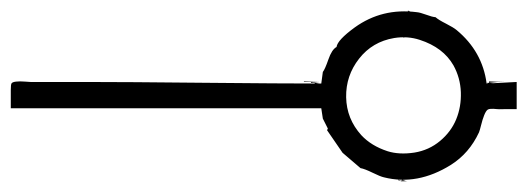

<svg xmlns="http://www.w3.org/2000/svg" viewBox="-20 -506 978 356"><path d="M740.7 -172.9 741.7 -171.4ZM723.1 -171.4V-169.9H735.4ZM739.3 -172.9 740.7 -171.4ZM737.3 -172.4 738.3 -171.9ZM735.4 -172.9 736.3 -171.4ZM733.9 -172.9 735.4 -171.4ZM732.4 -172.9 733.9 -171.4ZM725.6 -172.9 732.4 -171.4H725.6ZM724.1 -172.9 725.6 -171.4ZM723.1 -172.9 724.1 -171.4ZM718.8 -172.9 723.1 -171.4H718.8ZM717.8 -172.9 718.8 -171.4ZM716.3 -172.9 717.8 -171.4ZM751.5 -174.3 752.9 -172.9ZM750 -174.3 751.5 -172.9ZM748.5 -174.3 750 -172.9ZM747.1 -174.3 748.5 -172.9ZM746.1 -174.3 747.1 -172.9ZM744.6 -174.3 746.1 -172.9ZM743.2 -174.3 744.6 -172.9ZM741.7 -174.3 743.2 -172.9ZM740.7 -174.3 741.7 -172.9ZM739.3 -174.3 740.7 -172.9ZM737.3 -173.8 738.3 -173.3ZM735.4 -174.3 736.3 -172.9ZM733.9 -174.3 735.4 -172.9ZM732.4 -174.3 733.9 -172.9ZM725.6 -174.3 732.4 -172.9H725.6ZM724.1 -174.3 725.6 -172.9ZM723.1 -174.3 724.1 -172.9ZM718.8 -174.3 723.1 -172.9H718.8ZM717.8 -174.3 718.8 -172.9ZM716.3 -174.3 717.8 -172.9ZM714.8 -174.3 716.3 -172.9ZM713.4 -174.3 714.8 -172.9ZM712.4 -174.3 713.4 -172.9ZM710.9 -174.3 712.4 -172.9ZM709.5 -174.3 710.9 -172.9ZM708 -174.3 709.5 -172.9ZM706.5 -174.3 708 -172.9ZM705.6 -174.3 706.5 -172.9ZM704.1 -174.3 705.6 -172.9ZM759.3 -175.3 760.7 -174.3ZM758.3 -175.3 759.3 -174.3ZM756.8 -175.3 758.3 -174.3ZM755.4 -175.3 756.8 -174.3ZM753.9 -175.3 755.4 -174.3ZM752.9 -175.3 753.9 -174.3ZM751.5 -175.3 752.9 -174.3ZM750 -175.3 751.5 -174.3ZM748.5 -175.3 750 -174.3ZM747.1 -175.3 748.5 -174.3ZM709.5 -175.3 710.9 -174.3ZM708 -175.3 709.5 -174.3ZM706.5 -175.3 708 -174.3ZM705.6 -175.3 706.5 -174.3ZM704.1 -175.3 705.6 -174.3ZM702.6 -175.3 704.1 -174.3ZM701.2 -175.3 702.6 -174.3ZM700.2 -175.3 701.2 -174.3ZM698.7 -175.3 700.2 -174.3ZM697.3 -175.3 698.7 -174.3ZM695.8 -175.3 697.3 -174.3ZM766.1 -176.8 767.6 -175.3ZM764.6 -176.8 766.1 -175.3ZM763.7 -176.8 764.6 -175.3ZM762.2 -176.8 763.7 -175.3ZM760.7 -176.8 762.2 -175.3ZM759.3 -176.8 760.7 -175.3ZM758.3 -176.8 759.3 -175.3ZM697.3 -176.8 698.7 -175.3ZM695.8 -176.8 697.3 -175.3ZM694.8 -176.8 695.8 -175.3ZM693.4 -176.8 694.8 -175.3ZM691.9 -176.8 693.4 -175.3ZM690.4 -176.8 691.9 -175.3ZM689 -176.8 690.4 -175.3ZM772.9 -178.2 774.4 -176.8ZM771.5 -178.2 772.9 -176.8ZM770.5 -178.2 771.5 -176.8ZM769 -178.2 770.5 -176.8ZM767.6 -178.2 769 -176.8ZM766.1 -178.2 767.6 -176.8ZM690.4 -178.2 691.9 -176.8ZM689 -178.2 690.4 -176.8ZM688 -178.2 689 -176.8ZM686.5 -178.2 688 -176.8ZM685.1 -178.2 686.5 -176.8ZM776.4 -179.2 777.3 -178.7ZM774.4 -179.7 775.9 -178.2ZM772.9 -179.7 774.4 -178.2ZM771.5 -179.7 772.9 -178.2ZM685.1 -179.7 686.5 -178.2ZM683.6 -179.7 685.1 -178.2ZM682.6 -179.7 685.1 -176.8ZM681.2 -179.7 682.6 -178.2ZM679.7 -179.7 681.2 -178.2ZM678.2 -179.7 679.7 -178.2ZM778.3 -180.7 779.8 -179.7ZM776.9 -180.7 778.3 -179.7ZM775.9 -180.7 776.9 -179.7ZM774.4 -180.7 775.9 -179.7ZM772.9 -180.7 774.4 -179.7ZM771.5 -180.7 772.9 -179.7ZM683.6 -180.7 685.1 -179.7ZM682.6 -180.7 683.6 -179.7ZM681.2 -180.7 682.6 -179.7ZM679.7 -180.7 681.2 -179.7ZM678.2 -180.7 679.7 -179.7ZM782.2 -182.1 783.7 -180.7ZM781.2 -182.1 782.2 -180.7ZM779.8 -182.1 781.2 -180.7ZM778.3 -182.1 779.8 -180.7ZM776.9 -182.1 778.3 -180.7ZM679.7 -182.1 681.2 -180.7ZM678.2 -182.1 679.7 -180.7ZM677.2 -182.1 678.2 -180.7ZM675.8 -182.1 677.2 -180.7ZM674.3 -182.1 675.8 -180.7ZM786.6 -183.6 787.6 -182.1ZM785.2 -183.6 786.6 -182.1ZM783.7 -183.6 785.2 -182.1ZM782.2 -183.6 783.7 -182.1ZM781.2 -183.6 782.2 -182.1ZM674.3 -183.6 675.8 -182.1ZM672.9 -183.6 674.3 -182.1ZM671.4 -183.6 672.9 -182.1ZM670.4 -183.6 671.4 -182.1ZM789.1 -185.1 790.5 -183.6ZM787.6 -185.1 789.1 -183.6ZM786.6 -185.1 787.6 -183.6ZM785.2 -185.1 786.6 -183.6ZM779.8 -185.1 781.2 -183.6ZM670.4 -185.1 671.4 -183.6ZM668.9 -185.1 670.4 -183.6ZM667.5 -185.1 668.9 -183.6ZM666 -185.1 667.5 -183.6ZM794.4 -186.5 795.9 -185.1ZM793.5 -186.5 794.4 -185.1ZM792 -186.5 793.5 -185.1ZM790.5 -186.5 792 -185.1ZM789.1 -186.5 790.5 -185.1ZM667.5 -186.5 668.9 -185.1ZM666 -186.5 667.5 -185.1ZM665 -186.5 666 -185.1ZM663.6 -186.5 665 -185.1ZM662.1 -186.5 663.6 -185.1ZM794.4 -187.5 795.9 -186.5ZM793.5 -187.5 794.4 -186.5ZM792 -187.5 793.5 -186.5ZM663.6 -187.5 665 -186.5ZM662.1 -187.5 663.6 -186.5ZM797.4 -189 798.8 -187.5ZM795.9 -189 797.4 -187.5ZM794.4 -189 795.9 -187.5ZM793.5 -189 794.4 -187.5ZM663.6 -189 665 -187.5ZM662.1 -189 663.6 -187.5ZM660.6 -189 662.1 -187.5ZM659.7 -189 660.6 -187.5ZM799.8 -190.4 801.3 -189ZM798.8 -190.4 799.8 -189ZM797.4 -190.4 798.8 -189ZM795.9 -190.4 797.4 -189ZM659.7 -190.4 660.6 -189ZM658.2 -190.4 659.7 -189ZM656.7 -190.4 658.2 -189ZM655.3 -190.4 656.7 -189ZM802.7 -191.9 804.2 -190.4ZM801.3 -191.9 802.7 -190.4ZM799.8 -191.9 801.3 -190.4ZM798.8 -191.9 799.8 -190.4ZM656.7 -191.9 658.2 -190.4ZM655.3 -191.9 656.7 -190.4ZM654.3 -191.9 655.3 -190.4ZM652.8 -191.9 654.3 -190.4ZM805.2 -192.9 806.6 -191.9ZM804.2 -192.9 805.2 -191.9ZM802.7 -192.9 804.2 -191.9ZM797.4 -192.9 798.8 -191.9ZM654.3 -192.9 655.3 -191.9ZM652.8 -192.9 654.3 -191.9ZM651.4 -192.9 652.8 -191.9ZM649.9 -192.9 651.4 -191.9ZM808.1 -194.3 809.6 -192.9ZM806.6 -194.3 808.1 -192.9ZM805.2 -194.3 806.6 -192.9ZM651.4 -194.3 652.8 -192.9ZM649.9 -194.3 651.4 -192.9ZM648.4 -194.3 649.9 -192.9ZM647.5 -194.3 648.4 -192.9ZM809.6 -195.8 811 -194.3ZM808.1 -195.8 809.6 -194.3ZM806.6 -195.8 808.1 -194.3ZM649.9 -195.8 651.4 -194.3ZM647.5 -195.8 648.4 -194.3ZM812 -197.3 813.5 -195.8ZM811 -197.3 812 -195.8ZM809.6 -197.3 811 -195.8ZM808.1 -197.3 809.6 -195.8ZM647.5 -197.3 648.4 -195.8ZM646 -197.3 647.5 -195.8ZM644.5 -197.3 646 -195.8ZM813.5 -198.2 814.9 -197.3ZM812 -198.2 813.5 -197.3ZM811 -198.2 812 -197.3ZM648.4 -198.2 649.9 -197.3ZM644.5 -198.2 646 -197.3ZM643.1 -198.2 644.5 -197.3ZM642.1 -198.2 643.1 -197.3ZM820.3 -199.7 821.8 -198.2ZM816.4 -199.7 817.4 -198.2ZM814.9 -199.7 816.4 -198.2ZM813.5 -199.7 814.9 -198.2ZM642.1 -199.7 643.1 -198.2ZM640.6 -199.7 642.1 -198.2ZM639.2 -199.7 640.6 -198.2ZM636.7 -199.7 639.2 -197.3ZM818.8 -201.2 820.3 -199.7ZM817.4 -201.2 818.8 -199.7ZM816.4 -201.2 817.4 -199.7ZM644.5 -201.2 646 -199.7ZM812 -201.2 813.5 -199.7ZM640.6 -201.2 642.1 -199.7ZM639.2 -201.2 640.6 -199.7ZM637.7 -201.2 639.2 -199.7ZM821.8 -202.6 822.8 -201.2ZM820.3 -202.6 821.8 -201.2ZM818.8 -202.6 820.3 -201.2ZM637.7 -202.6 639.2 -201.2ZM636.7 -202.6 637.7 -201.2ZM635.3 -202.6 636.7 -201.2ZM821.8 -204.1 822.8 -202.6ZM820.3 -204.1 821.8 -202.6ZM636.7 -204.1 637.7 -202.6ZM635.3 -204.1 636.7 -202.6ZM822.8 -205.1 824.2 -204.1ZM821.8 -205.1 822.8 -204.1ZM820.3 -205.1 821.8 -204.1ZM635.3 -205.1 636.7 -204.1ZM633.8 -205.1 635.3 -204.1ZM632.3 -205.1 633.8 -204.1ZM629.9 -205.1 630.9 -204.1ZM824.2 -206.5 825.7 -205.1ZM822.8 -206.5 824.2 -205.1ZM633.8 -206.5 635.3 -205.1ZM632.3 -206.5 633.8 -205.1ZM630.9 -206.5 632.3 -205.1ZM827.1 -208 828.6 -206.5ZM825.7 -208 827.1 -206.5ZM630.9 -208 632.3 -206.5ZM629.9 -208 630.9 -206.5ZM628.4 -208 629.9 -206.5ZM829.6 -209.5 831.1 -208ZM828.6 -209.5 829.6 -208ZM827.1 -209.5 828.6 -208ZM629.9 -209.5 630.9 -208ZM628.4 -209.5 629.9 -208ZM627 -209.5 628.4 -208ZM831.1 -210.4 832.5 -209.5ZM829.6 -210.4 831.1 -209.5ZM828.6 -210.4 829.6 -209.5ZM630.9 -210.4 633.8 -208ZM628.4 -210.4 629.9 -209.5ZM627 -210.4 628.4 -209.5ZM625.5 -210.4 627 -209.5ZM831.1 -211.9 832.5 -210.4ZM829.6 -211.9 831.1 -210.4ZM627 -211.9 628.4 -210.4ZM625.5 -211.9 627 -210.4ZM624.5 -211.9 625.5 -210.4ZM832.5 -213.4 834 -211.9ZM831.1 -213.4 832.5 -211.9ZM625.5 -213.4 627 -211.9ZM624.5 -213.4 625.5 -211.9ZM623 -213.4 624.5 -211.9ZM835 -214.8 836.4 -213.4ZM834 -214.8 835 -213.4ZM832.5 -214.8 834 -213.4ZM624.5 -214.8 625.5 -213.4ZM623 -214.8 624.5 -213.4ZM839.4 -215.8 836.4 -211.9ZM619.1 -214.8 621.6 -211.9ZM836.4 -215.8 837.9 -214.8ZM835 -215.8 836.4 -214.8ZM834 -215.8 835 -214.8ZM621.6 -215.8 623 -214.8ZM620.1 -215.8 623 -213.4ZM837.9 -217.3 839.4 -215.8ZM836.4 -217.3 837.9 -215.8ZM835 -217.3 836.4 -215.8ZM620.1 -217.3 621.6 -215.8ZM619.1 -217.3 620.1 -215.8ZM837.9 -218.8 839.4 -217.3ZM836.4 -218.8 837.9 -217.3ZM621.6 -218.8 623 -217.3ZM619.1 -218.8 620.1 -217.3ZM617.7 -218.8 619.1 -217.3ZM839.4 -220.2 840.3 -218.8ZM837.9 -220.2 839.4 -218.8ZM617.7 -220.2 619.1 -218.8ZM616.2 -220.2 617.7 -218.8ZM841.8 -221.2 843.3 -220.2ZM840.3 -221.2 841.8 -220.2ZM739.3 -221.2 740.7 -220.2ZM839.4 -221.2 840.3 -220.2ZM737.8 -221.2 739.3 -220.2ZM736.3 -221.2 737.8 -220.2ZM735.4 -221.2 736.3 -220.2ZM733.9 -221.2 735.4 -220.2ZM732.4 -221.2 733.9 -220.2ZM731 -221.2 732.4 -220.2ZM727.1 -221.2 731 -220.2H727.1ZM725.6 -221.2 727.1 -220.2ZM724.1 -221.2 725.6 -220.2ZM723.1 -221.2 724.1 -220.2ZM721.7 -221.2 723.1 -220.2ZM720.2 -221.2 721.7 -220.2ZM718.8 -221.2 720.2 -220.2ZM717.8 -221.2 718.8 -220.2ZM716.3 -221.2 717.8 -220.2ZM616.2 -221.2 617.7 -220.2ZM614.7 -221.2 616.2 -220.2ZM843.3 -222.7 844.7 -221.2ZM841.8 -222.7 843.3 -221.2ZM840.3 -222.7 841.8 -221.2ZM750 -222.7 751.5 -221.2ZM748.5 -222.7 750 -221.2ZM747.1 -222.7 748.5 -221.2ZM746.1 -222.7 747.1 -221.2ZM744.6 -222.7 746.1 -221.2ZM743.2 -222.7 744.6 -221.2ZM741.7 -222.7 743.2 -221.2ZM740.7 -222.7 741.7 -221.2ZM739.3 -222.7 740.7 -221.2ZM737.8 -222.7 739.3 -221.2ZM736.3 -222.7 737.8 -221.2ZM735.4 -222.7 736.3 -221.2ZM733.9 -222.7 735.4 -221.2ZM721.7 -222.7 723.1 -221.2ZM720.2 -222.7 721.7 -221.2ZM718.8 -222.7 720.2 -221.2ZM717.8 -222.7 718.8 -221.2ZM716.3 -222.7 717.8 -221.2ZM714.4 -222.2 715.3 -221.7ZM712.4 -222.7 713.4 -221.2ZM710.9 -222.7 712.4 -221.2ZM709.5 -222.7 710.9 -221.2ZM708 -222.7 709.5 -221.2ZM706.5 -222.7 708 -221.2ZM614.7 -222.7 616.2 -221.2ZM613.3 -222.7 614.7 -221.2ZM847.2 -224.1 844.7 -220.2ZM610.8 -222.7 614.7 -218.8ZM844.7 -224.1 845.7 -222.7ZM841.8 -224.1 843.3 -222.7ZM756.8 -224.1 758.3 -222.7ZM755.4 -224.1 756.8 -222.7ZM753.9 -224.1 755.4 -222.7ZM752.9 -224.1 753.9 -222.7ZM751.5 -224.1 752.9 -222.7ZM750 -224.1 751.5 -222.7ZM748.5 -224.1 750 -222.7ZM708 -224.1 709.5 -222.7ZM706.5 -224.1 708 -222.7ZM705.6 -224.1 706.5 -222.7ZM704.1 -224.1 705.6 -222.7ZM702.6 -224.1 704.1 -222.7ZM701.2 -224.1 702.6 -222.7ZM700.2 -224.1 701.2 -222.7ZM612.3 -224.1 613.3 -222.7ZM845.7 -225.6 847.2 -224.1ZM844.7 -225.6 843.3 -222.7ZM760.7 -225.6 762.2 -224.1ZM759.3 -225.6 760.7 -224.1ZM758.3 -225.6 759.3 -224.1ZM756.8 -225.6 758.3 -224.1ZM755.4 -225.6 756.8 -224.1ZM709.5 -225.6 710.9 -224.1ZM700.2 -225.6 701.2 -224.1ZM698.7 -225.6 700.2 -224.1ZM697.3 -225.6 698.7 -224.1ZM695.8 -225.6 697.3 -224.1ZM694.8 -225.6 695.8 -224.1ZM612.3 -225.6 614.7 -222.7ZM610.8 -225.6 612.3 -224.1ZM845.7 -227.1 847.2 -225.6ZM844.7 -227.1 843.3 -224.1ZM766.1 -227.1 767.6 -225.6ZM764.6 -227.1 766.1 -225.6ZM763.7 -227.1 764.6 -225.6ZM762.2 -227.1 763.7 -225.6ZM760.7 -227.1 762.2 -225.6ZM694.8 -227.1 695.8 -225.6ZM693.4 -227.1 694.8 -225.6ZM691.9 -227.1 693.4 -225.6ZM690.4 -227.1 691.9 -225.6ZM612.3 -227.1 613.3 -225.6ZM610.8 -227.1 612.3 -225.6ZM609.4 -227.1 610.8 -225.6ZM847.2 -228 848.6 -227.1ZM845.7 -228 847.2 -227.1ZM766.1 -228 767.6 -227.1ZM764.6 -228 766.1 -227.1ZM763.2 -227.5 764.2 -227.1ZM760.7 -228 762.2 -227.1ZM694.8 -228 695.8 -227.1ZM693.4 -228 694.8 -227.1ZM691.9 -228 693.4 -227.1ZM690.4 -228 691.9 -227.1ZM689 -228 690.4 -227.1ZM610.8 -228 612.3 -227.1ZM609.4 -228 610.8 -227.1ZM607.9 -228 609.4 -227.1ZM850.1 -229.5 851.6 -228ZM848.6 -229.5 850.1 -228ZM847.2 -229.5 848.6 -228ZM771.5 -229.5 772.9 -228ZM775.9 -229.5 776.9 -228ZM770.5 -229.5 771.5 -228ZM769 -229.5 770.5 -228ZM767.6 -229.5 769 -228ZM766.1 -229.5 767.6 -228ZM690.4 -229.5 691.9 -228ZM689 -229.5 690.4 -228ZM688 -229.5 689 -228ZM686.5 -229.5 688 -228ZM685.1 -229.5 686.5 -228ZM609.4 -229.5 610.8 -228ZM607.9 -229.5 609.4 -228ZM606.9 -229.5 607.9 -228ZM850.1 -231 851.6 -229.5ZM848.6 -231 850.1 -229.5ZM847.2 -231 848.6 -229.5ZM779.8 -231 781.2 -229.5ZM774.4 -231 775.9 -229.5ZM772.9 -231 774.4 -229.5ZM771.5 -231 772.9 -229.5ZM770.5 -231 771.5 -229.5ZM686.5 -231 688 -229.5ZM685.1 -231 686.5 -229.5ZM683.6 -231 685.1 -229.5ZM682.6 -231 683.6 -229.5ZM677.2 -231 678.2 -229.5ZM607.9 -231 609.4 -229.5ZM606.9 -231 607.9 -229.5ZM854 -232.4 852.5 -229.5ZM851.6 -232.4 852.5 -231ZM850.1 -232.4 851.6 -231ZM782.2 -232.4 783.7 -231ZM845.7 -232.4 847.2 -231ZM776.9 -232.4 778.3 -231ZM775.9 -232.4 776.9 -231ZM774.4 -232.4 775.9 -231ZM688 -232.4 689 -231ZM681.2 -232.4 682.6 -231ZM679.7 -232.4 681.2 -231ZM678.2 -232.4 679.7 -231ZM606.9 -232.4 607.9 -231ZM605.5 -232.4 606.9 -231ZM851.6 -233.4 852.5 -232.4ZM781.2 -233.4 782.2 -232.4ZM779.8 -233.4 781.2 -232.4ZM778.3 -233.4 779.8 -232.4ZM776.9 -233.4 778.3 -232.4ZM678.2 -233.4 679.7 -232.4ZM677.2 -233.4 678.2 -232.4ZM675.8 -233.4 677.2 -232.4ZM607.9 -233.4 609.4 -232.4ZM605.5 -233.4 606.9 -232.4ZM604 -233.4 605.5 -232.4ZM852.5 -234.9 854 -233.4ZM851.6 -234.9 852.5 -233.4ZM783.7 -234.9 785.2 -233.4ZM781.2 -234.9 782.2 -233.4ZM779.8 -234.9 781.2 -233.4ZM677.2 -234.9 678.2 -233.4ZM675.8 -234.9 677.2 -233.4ZM674.3 -234.9 675.8 -233.4ZM672.9 -234.9 674.3 -233.4ZM671.4 -234.9 672.9 -233.4ZM605.5 -234.9 606.9 -233.4ZM604 -234.9 605.5 -233.4ZM854 -236.3 855.5 -234.9ZM852.5 -236.3 854 -234.9ZM783.7 -236.3 785.2 -234.9ZM782.2 -236.3 783.7 -234.9ZM781.2 -236.3 782.2 -234.9ZM779.8 -236.3 781.2 -234.9ZM675.8 -236.3 677.2 -234.9ZM674.3 -236.3 675.8 -234.9ZM672.9 -236.3 674.3 -234.9ZM671.4 -236.3 672.9 -234.9ZM604 -236.3 605.5 -234.9ZM602.5 -236.3 604 -234.9ZM601.6 -236.3 602.5 -234.9ZM854 -237.8 855.5 -236.3ZM790.5 -237.8 792 -236.3ZM786.6 -237.8 787.6 -236.3ZM785.2 -237.8 786.6 -236.3ZM783.7 -237.8 785.2 -236.3ZM672.9 -237.8 674.3 -236.3ZM671.4 -237.8 672.9 -236.3ZM670.4 -237.8 671.4 -236.3ZM602.5 -237.8 604 -236.3ZM601.6 -237.8 602.5 -236.3ZM600.1 -237.8 601.6 -236.3ZM855.5 -238.8 856.9 -237.8ZM854 -238.8 855.5 -237.8ZM792 -238.8 793.5 -237.8ZM851.6 -238.8 852.5 -237.8ZM790.5 -238.8 792 -237.8ZM789.1 -238.8 790.5 -237.8ZM787.6 -238.8 789.1 -237.8ZM786.6 -238.8 787.6 -237.8ZM670.4 -238.8 671.4 -237.8ZM668.9 -238.8 670.4 -237.8ZM667.5 -238.8 668.9 -237.8ZM601.6 -238.8 602.5 -237.8ZM600.1 -238.8 601.6 -237.8ZM857.9 -240.2 859.4 -238.8ZM597.2 -238.8 598.6 -237.8ZM856.9 -240.2 857.9 -238.8ZM855.5 -240.2 856.9 -238.8ZM790.5 -240.2 792 -238.8ZM789.1 -240.2 790.5 -238.8ZM787.6 -240.2 789.1 -238.8ZM668.9 -240.2 670.4 -238.8ZM671.4 -240.2 672.9 -238.8ZM667.5 -240.2 668.9 -238.8ZM666 -240.2 667.5 -238.8ZM600.1 -240.2 601.6 -238.8ZM598.6 -240.2 600.1 -238.8ZM857.9 -241.7 859.4 -240.2ZM856.9 -241.7 857.9 -240.2ZM855.5 -241.7 856.9 -240.2ZM793.5 -241.7 794.4 -240.2ZM792 -241.7 793.5 -240.2ZM790.5 -241.7 792 -240.2ZM665 -241.7 666 -240.2ZM663.6 -241.7 665 -240.2ZM662.1 -241.7 663.6 -240.2ZM600.1 -241.7 601.6 -240.2ZM598.6 -241.7 600.1 -240.2ZM859.4 -243.2 860.8 -241.7ZM857.9 -243.2 859.4 -241.7ZM794.4 -243.2 795.9 -241.7ZM793.5 -243.2 794.4 -241.7ZM663.6 -243.2 665 -241.7ZM662.1 -243.2 663.6 -241.7ZM598.6 -243.2 600.1 -241.7ZM597.2 -243.2 598.6 -241.7ZM862.3 -244.6 863.3 -243.2ZM859.4 -244.6 860.8 -243.2ZM798.8 -244.6 799.8 -243.2ZM857.9 -244.6 859.4 -243.2ZM795.9 -244.6 797.4 -243.2ZM794.4 -244.6 795.9 -243.2ZM793.5 -244.6 792 -241.7ZM663.6 -244.6 665 -243.2ZM662.1 -244.6 663.6 -243.2ZM660.6 -244.6 662.1 -243.2ZM597.2 -244.6 598.6 -243.2ZM860.8 -245.6 862.3 -244.6ZM859.4 -245.6 860.8 -244.6ZM799.8 -245.6 801.3 -244.6ZM798.8 -245.6 799.8 -244.6ZM797.4 -245.6 798.8 -244.6ZM795.9 -245.6 797.4 -244.6ZM794.4 -245.6 795.9 -244.6ZM660.6 -245.6 662.1 -244.6ZM659.7 -245.6 660.6 -244.6ZM597.2 -245.6 598.6 -244.6ZM595.7 -245.6 597.2 -244.6ZM860.8 -247.1 862.3 -245.6ZM859.4 -247.1 860.8 -245.6ZM798.8 -247.1 799.8 -245.6ZM797.4 -247.1 798.8 -245.6ZM659.7 -247.1 660.6 -245.6ZM658.2 -247.1 659.7 -245.6ZM656.7 -247.1 658.2 -245.6ZM595.7 -247.1 597.2 -245.6ZM594.7 -247.1 595.7 -245.6ZM862.3 -248.5 863.3 -247.1ZM860.8 -248.5 862.3 -247.1ZM799.8 -248.5 801.3 -247.1ZM798.8 -248.5 799.8 -247.1ZM660.6 -248.5 662.1 -247.1ZM656.7 -248.5 658.2 -247.1ZM655.3 -248.5 656.7 -247.1ZM595.7 -248.5 597.2 -247.1ZM594.7 -248.5 595.7 -247.1ZM593.3 -248.5 594.7 -247.1ZM862.3 -250 863.3 -248.5ZM860.8 -250 862.3 -248.5ZM802.7 -250 804.2 -248.5ZM801.3 -250 802.7 -248.5ZM799.8 -250 801.3 -248.5ZM797.4 -250 798.8 -248.5ZM655.3 -250 656.7 -248.5ZM594.7 -250 595.7 -248.5ZM593.3 -250 594.7 -248.5ZM863.3 -251 864.7 -250ZM862.3 -251 863.3 -250ZM804.2 -251 805.2 -250ZM802.7 -251 804.2 -250ZM654.3 -251 655.3 -250ZM652.8 -251 655.3 -248.5ZM594.7 -251 595.7 -250ZM593.3 -251 594.7 -250ZM591.8 -251 593.3 -250ZM863.3 -252.4 864.7 -251ZM805.2 -252.4 806.6 -251ZM804.2 -252.4 805.2 -251ZM802.7 -252.4 804.2 -251ZM652.8 -252.4 654.3 -251ZM651.4 -252.4 652.8 -251ZM591.8 -252.4 593.3 -251ZM589.4 -252.4 590.3 -251ZM866.2 -253.9 867.7 -252.4ZM864.7 -253.9 866.2 -252.4ZM863.3 -253.9 864.7 -252.4ZM806.6 -253.9 808.1 -252.4ZM805.2 -253.9 806.6 -252.4ZM804.2 -253.9 805.2 -252.4ZM651.4 -253.9 652.8 -252.4ZM649.9 -253.9 651.4 -252.4ZM648.4 -253.9 649.9 -252.4ZM591.8 -253.9 593.3 -252.4ZM590.3 -253.9 591.8 -252.4ZM869.1 -255.4 870.1 -253.9ZM866.2 -255.4 867.7 -253.9ZM864.7 -255.4 866.2 -253.9ZM863.3 -255.4 864.7 -253.9ZM806.6 -255.4 808.1 -253.9ZM805.2 -255.4 806.6 -253.9ZM654.3 -255.4 655.3 -253.9ZM649.9 -255.4 651.4 -253.9ZM648.4 -255.4 649.9 -253.9ZM591.8 -255.4 593.3 -253.9ZM590.3 -255.4 591.8 -253.9ZM867.7 -256.3 869.1 -255.4ZM866.2 -256.3 867.7 -255.4ZM808.1 -256.3 809.6 -255.4ZM806.6 -256.3 808.1 -255.4ZM648.4 -256.3 649.9 -255.4ZM647.5 -256.3 648.4 -255.4ZM590.3 -256.3 591.8 -255.4ZM589.4 -256.3 590.3 -255.4ZM867.7 -257.8 869.1 -256.3ZM866.2 -257.8 867.7 -256.3ZM809.6 -257.8 811 -256.3ZM808.1 -257.8 809.6 -256.3ZM805.2 -257.8 802.7 -253.9ZM647.5 -257.8 648.4 -256.3ZM646 -257.8 647.5 -256.3ZM590.3 -257.8 591.8 -256.3ZM589.4 -257.8 590.3 -256.3ZM867.7 -259.3 869.1 -257.8ZM811 -259.3 812 -257.8ZM646 -259.3 647.5 -257.8ZM589.4 -259.3 590.3 -257.8ZM587.9 -259.3 589.4 -257.8ZM869.1 -260.7 870.1 -259.3ZM867.7 -260.7 869.1 -259.3ZM814.9 -260.7 816.4 -259.3ZM812 -260.7 813.5 -259.3ZM811 -260.7 812 -259.3ZM644.5 -260.7 646 -259.3ZM589.4 -260.7 590.3 -259.3ZM587.9 -260.7 589.4 -259.3ZM871.6 -262.2 873 -260.7ZM869.1 -262.2 870.1 -260.7ZM813.5 -262.2 814.9 -260.7ZM812 -262.2 813.5 -260.7ZM647.5 -262.2 648.4 -260.7ZM644.5 -262.2 646 -260.7ZM643.1 -262.2 644.5 -260.7ZM587.9 -262.2 589.4 -260.7ZM586.4 -262.2 587.9 -260.7ZM870.1 -263.2 871.6 -262.2ZM869.1 -263.2 870.1 -262.2ZM814.9 -263.2 816.4 -262.2ZM813.5 -263.2 814.9 -262.2ZM812 -263.2 813.5 -262.2ZM643.1 -263.2 644.5 -262.2ZM642.1 -263.2 643.1 -262.2ZM640.6 -263.2 642.1 -262.2ZM587.9 -263.2 589.4 -262.2ZM586.4 -263.2 587.9 -262.2ZM585 -263.2 586.4 -262.2ZM870.1 -264.6 871.6 -263.2ZM869.1 -264.6 870.1 -263.2ZM814.9 -264.6 816.4 -263.2ZM813.5 -264.6 814.9 -263.2ZM643.1 -264.6 646 -262.2ZM642.1 -264.6 643.1 -263.2ZM640.6 -264.6 642.1 -263.2ZM587.9 -264.6 589.4 -263.2ZM586.4 -264.6 587.9 -263.2ZM585 -264.6 586.4 -263.2ZM870.1 -266.1 871.6 -264.6ZM816.4 -266.1 817.4 -264.6ZM814.9 -266.1 816.4 -264.6ZM812 -266.1 811 -263.2ZM640.6 -266.1 642.1 -264.6ZM639.2 -266.1 640.6 -264.6ZM585 -266.1 586.4 -264.6ZM873 -267.6 874.5 -266.1ZM871.6 -267.6 873 -266.1ZM870.1 -267.6 871.6 -266.1ZM817.4 -267.6 818.8 -266.1ZM816.4 -267.6 817.4 -266.1ZM639.2 -267.6 640.6 -266.1ZM586.4 -267.6 587.9 -266.1ZM585 -267.6 586.4 -266.1ZM584 -267.6 585 -266.1ZM873 -268.6 874.5 -267.6ZM871.6 -268.6 873 -267.6ZM818.8 -268.6 820.3 -267.6ZM817.4 -268.6 818.8 -267.6ZM816.4 -268.6 817.4 -267.6ZM639.2 -268.6 640.6 -267.6ZM637.7 -268.6 639.2 -267.6ZM584 -268.6 585 -267.6ZM581.1 -268.6 582.5 -267.6ZM873 -270 874.5 -268.6ZM871.6 -270 873 -268.6ZM820.3 -270 821.8 -268.6ZM818.8 -270 820.3 -268.6ZM817.4 -270 818.8 -268.6ZM816.4 -270 817.4 -268.6ZM639.2 -270 640.6 -268.6ZM637.7 -270 639.2 -268.6ZM636.7 -270 637.7 -268.6ZM584 -270 585 -268.6ZM582.5 -270 584 -268.6ZM874.5 -271.5 875.5 -270ZM873 -271.5 874.5 -270ZM871.6 -271.5 873 -270ZM822.8 -271.5 824.2 -270ZM820.3 -271.5 821.8 -270ZM818.8 -271.5 820.3 -270ZM637.7 -271.5 639.2 -270ZM636.7 -271.5 637.7 -270ZM584 -271.5 585 -270ZM582.5 -271.5 584 -270ZM874.5 -272.9 875.5 -271.5ZM873 -272.9 874.5 -271.5ZM871.6 -272.9 873 -271.5ZM821.8 -272.9 822.8 -271.5ZM820.3 -272.9 821.8 -271.5ZM639.2 -272.9 640.6 -271.5ZM636.7 -272.9 637.7 -271.5ZM635.3 -272.9 636.7 -271.5ZM582.5 -272.9 584 -271.5ZM874.5 -273.9 875.5 -272.9ZM821.8 -273.9 822.8 -272.9ZM820.3 -273.9 821.8 -272.9ZM636.7 -273.9 637.7 -272.9ZM635.3 -273.9 636.7 -272.9ZM633.8 -273.9 635.3 -272.9ZM582.5 -273.9 584 -272.9ZM581.1 -273.9 582.5 -272.9ZM875.5 -275.4 877 -273.9ZM874.5 -275.4 875.5 -273.9ZM822.8 -275.4 824.2 -273.9ZM821.8 -275.4 822.8 -273.9ZM635.3 -275.4 636.7 -273.9ZM633.8 -275.4 635.3 -273.9ZM632.3 -275.4 633.8 -273.9ZM582.5 -275.4 584 -273.9ZM581.1 -275.4 582.5 -273.9ZM875.5 -276.9 877 -275.4ZM874.5 -276.9 875.5 -275.4ZM822.8 -276.9 824.2 -275.4ZM821.8 -276.9 822.8 -275.4ZM635.3 -276.9 636.7 -275.4ZM633.8 -276.9 635.3 -275.4ZM632.3 -276.9 633.8 -275.4ZM581.1 -276.9 582.5 -275.4ZM875.5 -278.3 877 -276.9ZM825.7 -278.3 827.1 -276.9ZM824.2 -278.3 825.7 -276.9ZM822.8 -278.3 824.2 -276.9ZM633.8 -278.3 635.3 -276.9ZM632.3 -278.3 633.8 -276.9ZM581.1 -278.3 582.5 -276.9ZM579.6 -278.3 581.1 -276.9ZM877 -279.3 878.4 -278.3ZM875.5 -279.3 877 -278.3ZM825.7 -279.3 827.1 -278.3ZM824.2 -279.3 825.7 -278.3ZM822.8 -279.3 824.2 -278.3ZM632.3 -279.3 633.8 -278.3ZM630.9 -279.3 632.3 -278.3ZM581.1 -279.3 582.5 -278.3ZM579.6 -279.3 581.1 -278.3ZM877 -280.8 878.4 -279.3ZM875.5 -280.8 877 -279.3ZM825.7 -280.8 827.1 -279.3ZM824.2 -280.8 825.7 -279.3ZM630.9 -280.8 632.3 -279.3ZM581.1 -280.8 582.5 -279.3ZM579.6 -280.8 581.1 -279.3ZM877 -282.2 878.4 -280.8ZM827.1 -282.2 828.6 -280.8ZM825.7 -282.2 827.1 -280.8ZM824.2 -282.2 825.7 -280.8ZM630.9 -282.2 632.3 -280.8ZM629.9 -282.2 630.9 -280.8ZM579.6 -282.2 581.1 -280.8ZM578.6 -282.2 579.6 -280.8ZM878.4 -283.7 879.9 -282.2ZM877 -283.7 878.4 -282.2ZM827.1 -283.7 828.6 -282.2ZM825.7 -283.7 827.1 -282.2ZM824.2 -283.7 825.7 -282.2ZM630.9 -283.7 632.3 -282.2ZM629.9 -283.7 630.9 -282.2ZM579.6 -283.7 581.1 -282.2ZM578.6 -283.7 579.6 -282.2ZM577.1 -283.7 578.6 -282.2ZM878.4 -285.2 879.9 -283.7ZM877 -285.2 878.4 -283.7ZM827.1 -285.2 828.6 -283.7ZM629.9 -285.2 630.9 -283.7ZM628.4 -285.2 629.9 -283.7ZM579.6 -285.2 581.1 -283.7ZM578.6 -285.2 579.6 -283.7ZM577.1 -285.2 578.6 -283.7ZM878.4 -286.1 879.9 -285.2ZM877 -286.1 878.4 -285.2ZM828.6 -286.1 829.6 -285.2ZM827.1 -286.1 828.6 -285.2ZM629.9 -286.1 630.9 -285.2ZM628.4 -286.1 629.9 -285.2ZM579.6 -286.1 581.1 -285.2ZM578.6 -286.1 579.6 -285.2ZM577.1 -286.1 578.6 -285.2ZM878.4 -287.6 879.9 -286.1ZM828.6 -287.6 829.6 -286.1ZM827.1 -287.6 828.6 -286.1ZM629.9 -287.6 630.9 -286.1ZM628.4 -287.6 629.9 -286.1ZM577.1 -287.6 578.6 -286.1ZM880.9 -289.1 882.3 -287.6ZM879.9 -289.1 880.9 -287.6ZM878.4 -289.1 879.9 -287.6ZM828.6 -289.1 829.6 -287.6ZM630.9 -289.1 632.3 -287.6ZM628.4 -289.1 629.9 -287.6ZM627 -289.1 628.4 -287.6ZM625.5 -289.1 627 -287.6ZM577.1 -289.1 578.6 -287.6ZM575.7 -289.1 577.1 -287.6ZM880.9 -290.5 882.3 -289.1ZM879.9 -290.5 880.9 -289.1ZM878.4 -290.5 879.9 -289.1ZM829.6 -290.5 831.1 -289.1ZM828.6 -290.5 829.6 -289.1ZM628.4 -290.5 629.9 -289.1ZM627 -290.5 628.4 -289.1ZM625.5 -290.5 627 -289.1ZM578.6 -289.6 579.1 -288.6ZM577.1 -290.5 578.6 -289.1ZM575.7 -290.5 577.1 -289.1ZM880.9 -291.5 882.3 -290.5ZM879.9 -291.5 880.9 -290.5ZM878.4 -291.5 879.9 -290.5ZM829.6 -291.5 831.1 -290.5ZM828.6 -291.5 829.6 -290.5ZM628.4 -291.5 629.9 -290.5ZM627 -291.5 628.4 -290.5ZM625.5 -291.5 627 -290.5ZM577.1 -291.5 578.6 -290.5ZM575.7 -291.5 577.1 -290.5ZM880.9 -293 882.3 -291.5ZM879.9 -293 880.9 -291.5ZM829.6 -293 831.1 -291.5ZM627 -293 628.4 -291.5ZM625.5 -293 627 -291.5ZM624.5 -293 625.5 -291.5ZM575.7 -293 577.1 -291.5ZM880.9 -294.4 882.3 -293ZM879.9 -294.4 880.9 -293ZM831.1 -294.4 832.5 -293ZM829.6 -294.4 831.1 -293ZM627 -294.4 628.4 -293ZM625.5 -294.4 627 -293ZM624.5 -294.4 625.5 -293ZM575.7 -294.4 577.1 -293ZM882.3 -295.9 883.8 -294.4ZM880.9 -295.9 882.3 -294.4ZM879.9 -295.9 880.9 -294.4ZM831.1 -295.9 832.5 -294.4ZM829.6 -295.9 831.1 -294.4ZM627 -295.9 628.4 -294.4ZM625.5 -295.9 627 -294.4ZM624.5 -295.9 625.5 -294.4ZM575.7 -295.9 577.1 -294.4ZM574.2 -295.9 575.7 -294.4ZM882.3 -296.9 883.8 -295.9ZM880.9 -296.9 882.3 -295.9ZM879.9 -296.9 880.9 -295.9ZM831.1 -296.9 832.5 -295.9ZM829.6 -296.9 831.1 -295.9ZM625.5 -296.9 627 -295.9ZM624.5 -296.9 625.5 -295.9ZM575.7 -296.9 577.1 -295.9ZM574.2 -296.9 575.7 -295.9ZM882.3 -298.3 883.8 -296.9ZM880.9 -298.3 882.3 -296.9ZM879.9 -298.3 880.9 -296.9ZM831.1 -298.3 832.5 -296.9ZM624.5 -298.3 625.5 -296.9ZM623 -298.3 624.5 -296.9ZM575.7 -298.3 577.1 -296.9ZM574.2 -298.3 575.7 -296.9ZM882.3 -299.8 883.8 -298.3ZM880.9 -299.8 882.3 -298.3ZM879.9 -299.8 880.9 -298.3ZM834 -299.8 835 -298.3ZM832.5 -299.8 834 -298.3ZM831.1 -299.8 832.5 -298.3ZM624.5 -299.8 625.5 -298.3ZM623 -299.8 624.5 -298.3ZM575.7 -299.8 577.1 -298.3ZM574.2 -299.8 575.7 -298.3ZM882.3 -301.3 883.8 -299.8ZM880.9 -301.3 882.3 -299.8ZM834 -301.3 835 -299.8ZM832.5 -301.3 834 -299.8ZM831.1 -301.3 832.5 -299.8ZM624.5 -301.3 625.5 -299.8ZM623 -301.3 624.5 -299.8ZM574.2 -301.3 575.7 -299.8ZM882.3 -302.7 883.8 -301.3ZM834 -302.7 835 -301.3ZM832.5 -302.7 834 -301.3ZM831.1 -302.7 832.5 -301.3ZM623 -302.7 624.5 -301.3ZM574.2 -302.7 575.7 -301.3ZM917.5 -303.7 918.9 -302.7ZM882.3 -303.7 883.8 -302.7ZM834 -303.7 835 -302.7ZM832.5 -303.7 834 -302.7ZM623 -303.7 624.5 -302.7ZM574.2 -303.7 575.7 -302.7ZM894.5 -305.2 896 -303.7ZM893.1 -305.2 894.5 -303.7ZM892.1 -305.2 893.1 -303.7ZM890.6 -305.2 892.1 -303.7ZM889.2 -305.2 890.6 -303.7ZM835 -305.2 836.4 -303.7ZM834 -305.2 835 -303.7ZM832.5 -305.2 834 -303.7ZM623 -305.2 624.5 -303.7ZM621.6 -305.2 623 -303.7ZM574.2 -305.2 575.7 -303.7ZM572.8 -305.2 574.2 -303.7ZM835 -306.6 836.4 -305.2ZM834 -306.6 835 -305.2ZM832.5 -306.6 834 -305.2ZM623 -306.6 624.5 -305.2ZM621.6 -306.6 623 -305.2ZM835 -308.1 836.4 -306.6ZM834 -308.1 835 -306.6ZM832.5 -308.1 834 -306.6ZM623 -308.1 624.5 -306.6ZM621.6 -308.1 623 -306.6ZM835 -309.1 836.4 -308.1ZM834 -309.1 835 -308.1ZM832.5 -309.1 834 -308.1ZM621.6 -309.1 623 -308.1ZM835 -310.5 836.4 -309.1ZM834 -310.5 835 -309.1ZM621.6 -310.5 623 -309.1ZM835 -312 836.4 -310.5ZM621.6 -312 623 -310.5ZM620.1 -312 621.6 -310.5ZM836.4 -313.5 837.9 -312ZM835 -313.5 836.4 -312ZM621.6 -313.5 623 -312ZM620.1 -313.5 621.6 -312ZM836.4 -314.5 837.9 -313.5ZM835 -314.5 836.4 -313.5ZM621.6 -314.5 623 -313.5ZM620.1 -314.5 621.6 -313.5ZM836.4 -315.9 837.9 -314.5ZM835 -315.9 836.4 -314.5ZM621.6 -315.9 623 -314.5ZM620.1 -315.9 621.6 -314.5ZM836.4 -317.4 837.9 -315.9ZM835 -317.4 836.4 -315.9ZM621.6 -317.4 623 -315.9ZM620.1 -317.4 621.6 -315.9ZM836.4 -318.8 837.9 -317.4ZM835 -318.8 836.4 -317.4ZM621.6 -318.8 623 -317.4ZM620.1 -318.8 621.6 -317.4ZM836.4 -320.3 837.9 -318.8ZM835 -320.3 836.4 -318.8ZM620.1 -320.3 621.6 -318.8ZM836.4 -321.3 837.9 -320.3ZM835 -321.3 836.4 -320.3ZM620.1 -321.3 621.6 -320.3ZM836.4 -322.8 837.9 -321.3ZM835 -322.8 836.4 -321.3ZM836.4 -324.2 837.9 -322.8ZM835 -324.2 836.4 -322.8ZM836.4 -325.7 837.9 -324.2ZM836.4 -326.7 837.9 -325.7ZM836.4 -332 837.9 -326.7H836.4ZM836.4 -333.5 837.9 -332ZM836.4 -335 837.9 -333.5ZM836.4 -336.4 837.9 -335ZM835 -336.4 836.4 -335ZM836.4 -337.4 837.9 -336.4ZM835 -337.4 836.4 -336.4ZM620.1 -337.4 621.6 -321.3H620.1ZM836.4 -338.9 837.9 -337.4ZM835 -338.9 836.4 -337.4ZM620.1 -338.9 621.6 -337.4ZM836.4 -340.3 837.9 -338.9ZM835 -340.3 836.4 -338.9ZM621.6 -340.3 623 -338.9ZM620.1 -340.3 621.6 -338.9ZM836.4 -341.8 837.9 -340.3ZM835 -341.8 836.4 -340.3ZM621.6 -341.8 623 -340.3ZM620.1 -341.8 621.6 -340.3ZM836.4 -343.3 837.9 -341.8ZM835 -343.3 836.4 -341.8ZM621.6 -343.3 623 -341.8ZM620.1 -343.3 621.6 -341.8ZM836.4 -344.2 837.9 -343.3ZM835 -344.2 836.4 -343.3ZM621.6 -344.2 623 -343.3ZM620.1 -344.2 621.6 -343.3ZM835 -345.7 836.4 -344.2ZM621.6 -345.7 623 -344.2ZM620.1 -345.7 621.6 -344.2ZM621.6 -347.2 623 -345.7ZM620.1 -347.2 621.6 -345.7ZM835.4 -347.7 835.9 -346.7ZM621.6 -348.6 623 -347.2ZM835 -349.6 836.4 -348.6ZM834 -349.6 835 -348.6ZM832.5 -349.6 834 -348.6ZM621.6 -349.6 623 -348.6ZM835 -351.1 836.4 -349.6ZM834 -351.1 835 -349.6ZM832.5 -351.1 834 -349.6ZM623 -351.1 624.5 -349.6ZM621.6 -351.1 623 -349.6ZM902.8 -352.5 904.3 -351.1ZM883.8 -352.5 902.8 -351.1H883.8ZM882.3 -352.5 883.8 -351.1ZM835 -352.5 836.4 -351.1ZM834 -352.5 835 -351.1ZM832.5 -352.5 834 -351.1ZM623 -352.5 624.5 -351.1ZM621.6 -352.5 623 -351.1ZM574.2 -352.5 575.7 -351.1ZM572.8 -352.5 574.2 -351.1ZM571.8 -352.5 572.8 -351.1ZM563.5 -352.5 571.8 -351.1H563.5ZM562 -352.5 563.5 -351.1ZM561 -352.5 562 -351.1ZM559.6 -352.5 561 -351.1ZM558.1 -352.5 559.6 -351.1ZM556.6 -352.5 558.1 -351.1ZM555.2 -352.5 556.6 -351.1ZM902.8 -354 904.3 -352.5ZM886.7 -354 902.8 -352.5H886.7ZM885.3 -354 886.7 -352.5ZM883.8 -354 885.3 -352.5ZM882.3 -354 883.8 -352.5ZM835 -354 836.4 -352.5ZM834 -354 835 -352.5ZM832.5 -354 834 -352.5ZM623 -354 624.5 -352.5ZM621.6 -354 623 -352.5ZM574.2 -354 575.7 -352.5ZM572.8 -354 574.2 -352.5ZM571.8 -354 572.8 -352.5ZM556.6 -354 571.8 -352.5H556.6ZM555.2 -354 556.6 -352.5ZM554.2 -354 555.2 -352.5ZM552.7 -354 554.2 -352.5ZM551.3 -354 552.7 -352.5ZM549.8 -354 551.3 -352.5ZM548.8 -354 549.8 -352.5ZM547.4 -354 548.8 -352.5ZM545.9 -354 547.4 -352.5ZM0 -354 1.5 -352.5ZM915 -355 916 -354ZM886.7 -355 915 -354H886.7ZM885.3 -355 886.7 -354ZM883.8 -355 885.3 -354ZM882.3 -355 883.8 -354ZM834 -355 835 -354ZM832.5 -355 834 -354ZM623 -355 624.5 -354ZM621.6 -355 623 -354ZM574.2 -355 575.7 -354ZM572.8 -355 574.2 -354ZM571.8 -355 572.8 -354ZM543.5 -355 571.8 -354H543.5ZM542 -355 543.5 -354ZM540.5 -355 542 -354ZM533.7 -355 535.2 -354ZM532.2 -355 532.7 -354.5ZM529.8 -355 531.2 -354ZM882.3 -356.4 883.8 -355ZM834 -356.4 835 -355ZM832.5 -356.4 834 -355ZM831.1 -356.4 832.5 -355ZM623 -356.4 624.5 -355ZM574.2 -356.4 575.7 -355ZM882.3 -357.9 883.8 -356.4ZM880.9 -357.9 882.3 -356.4ZM879.9 -357.9 880.9 -356.4ZM834 -357.9 835 -356.4ZM832.5 -357.9 834 -356.4ZM831.1 -357.9 832.5 -356.4ZM624.5 -357.9 625.5 -356.4ZM623 -357.9 624.5 -356.4ZM574.2 -357.9 575.7 -356.4ZM882.3 -359.4 883.8 -357.9ZM880.9 -359.4 882.3 -357.9ZM879.9 -359.4 880.9 -357.9ZM834 -359.4 835 -357.9ZM832.5 -359.4 834 -357.9ZM831.1 -359.4 832.5 -357.9ZM624.5 -359.4 625.5 -357.9ZM623 -359.4 624.5 -357.9ZM574.2 -359.4 575.7 -357.9ZM882.3 -360.8 883.8 -359.4ZM880.9 -360.8 882.3 -359.4ZM879.9 -360.8 880.9 -359.4ZM834 -360.8 835 -359.4ZM832.5 -360.8 834 -359.4ZM831.1 -360.8 832.5 -359.4ZM624.5 -360.8 625.5 -359.4ZM623 -360.8 624.5 -359.4ZM575.7 -360.8 577.1 -359.4ZM574.2 -360.8 575.7 -359.4ZM882.3 -361.8 883.8 -360.8ZM880.9 -361.8 882.3 -360.8ZM879.9 -361.8 880.9 -360.8ZM831.1 -361.8 832.5 -360.8ZM624.5 -361.8 625.5 -360.8ZM575.7 -361.8 577.1 -360.8ZM574.2 -361.8 575.7 -360.8ZM882.3 -363.3 883.8 -361.8ZM880.9 -363.3 882.3 -361.8ZM831.1 -363.3 832.5 -361.8ZM829.6 -363.3 831.1 -361.8ZM627 -363.3 628.4 -361.8ZM625.5 -363.3 627 -361.8ZM624.5 -363.3 625.5 -361.8ZM575.7 -363.3 577.1 -361.8ZM574.2 -363.3 575.7 -361.8ZM880.9 -364.7 882.3 -363.3ZM880.4 -363.8 880.9 -362.8ZM831.1 -364.7 832.5 -363.3ZM829.6 -364.7 831.1 -363.3ZM627 -364.7 628.4 -363.3ZM625.5 -364.7 627 -363.3ZM624.5 -364.7 625.5 -363.3ZM575.7 -364.7 577.1 -363.3ZM880.9 -366.2 882.3 -364.7ZM574.2 -364.7 575.7 -363.3ZM879.9 -366.2 880.9 -364.7ZM878.4 -366.2 879.9 -364.7ZM831.1 -366.2 832.5 -364.7ZM829.6 -366.2 831.1 -364.7ZM827.1 -366.2 828.6 -364.7ZM627 -366.2 628.4 -364.7ZM625.5 -366.2 627 -364.7ZM624.5 -366.2 625.5 -364.7ZM575.7 -366.2 577.1 -364.7ZM880.9 -367.2 882.3 -366.2ZM879.9 -367.2 880.9 -366.2ZM878.4 -367.2 879.9 -366.2ZM829.6 -367.2 831.1 -366.2ZM828.6 -367.2 829.6 -366.2ZM627 -367.2 628.4 -366.2ZM625.5 -367.2 627 -366.2ZM577.1 -367.2 578.6 -366.2ZM575.7 -367.2 577.1 -366.2ZM880.9 -368.7 882.3 -367.2ZM879.9 -368.7 880.9 -367.2ZM878.4 -368.7 879.9 -367.2ZM829.6 -368.7 831.1 -367.2ZM828.6 -368.7 829.6 -367.2ZM628.4 -368.7 629.9 -367.2ZM627 -368.7 628.4 -367.2ZM625.5 -368.7 627 -367.2ZM577.1 -368.7 578.6 -367.2ZM575.7 -368.7 577.1 -367.2ZM880.9 -370.1 882.3 -368.7ZM879.9 -370.1 880.9 -368.7ZM878.4 -370.1 879.9 -368.7ZM829.6 -370.1 831.1 -368.7ZM828.6 -370.1 829.6 -368.7ZM628.4 -370.1 629.9 -368.7ZM627 -370.1 628.4 -368.7ZM625.5 -370.1 627 -368.7ZM577.1 -370.1 578.6 -368.7ZM575.7 -370.1 577.1 -368.7ZM878.4 -371.6 879.9 -370.1ZM828.6 -371.6 829.6 -370.1ZM827.1 -371.6 828.6 -370.1ZM628.4 -371.6 629.9 -370.1ZM578.6 -371.6 579.6 -367.2H578.6ZM577.1 -371.6 578.6 -370.1ZM878.4 -372.6 879.9 -371.6ZM877 -372.6 878.4 -371.6ZM828.6 -372.6 829.6 -371.6ZM827.1 -372.6 828.6 -371.6ZM629.9 -372.6 630.9 -371.6ZM628.4 -372.6 629.9 -371.6ZM577.1 -372.6 578.6 -371.6ZM878.4 -374 879.9 -372.6ZM877 -374 878.4 -372.6ZM828.6 -374 829.6 -372.6ZM827.1 -374 828.6 -372.6ZM629.9 -374 630.9 -372.6ZM628.4 -374 629.9 -372.6ZM579.6 -374 581.1 -372.6ZM578.6 -374 579.6 -372.6ZM577.1 -374 578.6 -372.6ZM878.4 -375.5 879.9 -374ZM877 -375.5 878.4 -374ZM827.1 -375.5 828.6 -374ZM825.7 -375.5 827.1 -374ZM824.2 -375.5 825.7 -374ZM630.9 -375.5 632.3 -374ZM629.9 -375.5 630.9 -374ZM579.6 -375.5 581.1 -374ZM578.6 -375.5 579.6 -374ZM577.1 -375.5 578.6 -374ZM877 -377 878.4 -375.5ZM827.1 -377 828.6 -375.5ZM825.7 -377 827.1 -375.5ZM824.2 -377 825.7 -375.5ZM630.9 -377 632.3 -375.5ZM629.9 -377 630.9 -375.5ZM579.6 -377 581.1 -375.5ZM578.6 -377 579.6 -375.5ZM877 -378.4 878.4 -377ZM875.5 -378.4 877 -377ZM825.7 -378.4 827.1 -377ZM824.2 -378.4 825.7 -377ZM630.9 -378.4 632.3 -377ZM579.6 -378.4 581.1 -377ZM877 -379.4 878.4 -378.4ZM875.5 -379.4 877 -378.4ZM825.7 -379.4 827.1 -378.4ZM824.2 -379.4 825.7 -378.4ZM822.8 -379.4 824.2 -378.4ZM632.3 -379.4 633.8 -378.4ZM630.9 -379.4 632.3 -378.4ZM581.1 -379.4 582.5 -378.4ZM579.6 -379.4 581.1 -378.4ZM877 -380.9 878.4 -379.4ZM875.5 -380.9 877 -379.4ZM825.7 -380.9 827.1 -379.4ZM824.2 -380.9 825.7 -379.4ZM822.8 -380.9 824.2 -379.4ZM820.3 -380.9 821.8 -379.4ZM632.3 -380.9 633.8 -379.4ZM630.9 -380.9 632.3 -379.4ZM581.1 -380.9 582.5 -379.4ZM579.6 -380.9 581.1 -379.4ZM875.5 -382.3 877 -380.9ZM822.8 -382.3 824.2 -380.9ZM821.8 -382.3 822.8 -380.9ZM635.3 -382.3 636.7 -380.9ZM633.8 -382.3 635.3 -380.9ZM632.3 -382.3 633.8 -380.9ZM584 -382.3 585 -380.9ZM581.1 -382.3 582.5 -380.9ZM875.5 -383.8 877 -382.3ZM874.5 -383.8 875.5 -382.3ZM822.8 -383.8 824.2 -382.3ZM821.8 -383.8 822.8 -382.3ZM818.8 -383.8 820.3 -382.3ZM635.3 -383.8 636.7 -382.3ZM633.8 -383.8 635.3 -382.3ZM632.3 -383.8 633.8 -382.3ZM582.5 -383.8 584 -382.3ZM581.1 -383.8 582.5 -382.3ZM875.5 -384.8 877 -383.8ZM874.5 -384.8 875.5 -383.8ZM821.8 -384.8 822.8 -383.8ZM635.3 -384.8 636.7 -383.8ZM582.5 -384.8 584 -383.8ZM581.1 -384.8 582.5 -383.8ZM874.5 -386.2 875.5 -384.8ZM821.8 -386.2 822.8 -384.8ZM820.3 -386.2 821.8 -384.8ZM636.7 -386.2 637.7 -384.8ZM635.3 -386.2 636.7 -384.8ZM633.8 -386.2 635.3 -384.8ZM582.5 -386.2 584 -384.8ZM874.5 -387.7 875.5 -386.2ZM873 -387.7 874.5 -386.2ZM871.6 -387.7 873 -386.2ZM820.3 -387.7 821.8 -386.2ZM818.8 -387.7 820.3 -386.2ZM637.7 -387.7 639.2 -386.2ZM636.7 -387.7 637.7 -386.2ZM584 -387.7 585 -386.2ZM582.5 -387.7 584 -386.2ZM874.5 -389.2 875.5 -387.7ZM873 -389.2 874.5 -387.7ZM871.6 -389.2 873 -387.7ZM820.3 -389.2 821.8 -387.7ZM818.8 -389.2 820.3 -387.7ZM640.6 -389.2 642.1 -387.7ZM637.7 -389.2 639.2 -387.7ZM636.7 -389.2 637.7 -387.7ZM584 -389.2 585 -387.7ZM582.5 -389.2 584 -387.7ZM873 -390.1 874.5 -389.2ZM871.6 -390.1 873 -389.2ZM821.8 -390.1 822.8 -389.2ZM818.8 -390.1 820.3 -389.2ZM817.4 -390.1 818.8 -389.2ZM639.2 -390.1 640.6 -389.2ZM637.7 -390.1 639.2 -389.2ZM635.3 -390.1 636.7 -389.2ZM584 -390.1 585 -389.2ZM873 -391.6 874.5 -390.1ZM871.6 -391.6 873 -390.1ZM870.1 -391.6 871.6 -390.1ZM818.8 -391.6 820.3 -390.1ZM817.4 -391.6 818.8 -390.1ZM816.4 -391.6 817.4 -390.1ZM814.9 -391.6 816.4 -390.1ZM640.6 -391.6 642.1 -390.1ZM639.2 -391.6 640.6 -390.1ZM637.7 -391.6 639.2 -390.1ZM585 -391.6 586.4 -390.1ZM584 -391.6 585 -390.1ZM871.6 -393.1 873 -391.6ZM870.1 -393.1 871.6 -391.6ZM816.4 -393.1 817.4 -391.6ZM814.9 -393.1 816.4 -391.6ZM640.6 -393.1 642.1 -391.6ZM639.2 -393.1 640.6 -391.6ZM586.9 -392.1 587.4 -391.1ZM636.7 -393.1 637.7 -391.6ZM585 -393.1 586.4 -391.6ZM584 -393.1 585 -391.6ZM870.1 -394.5 871.6 -393.1ZM814.9 -394.5 816.4 -393.1ZM642.1 -394.5 643.1 -393.1ZM640.6 -394.5 642.1 -393.1ZM586.4 -394.5 587.9 -393.1ZM585 -394.5 586.4 -393.1ZM870.1 -395.5 871.6 -394.5ZM869.1 -395.5 870.1 -394.5ZM814.9 -395.5 816.4 -394.5ZM813.5 -395.5 814.9 -394.5ZM811 -395.5 812 -394.5ZM643.1 -395.5 644.5 -394.5ZM642.1 -395.5 643.1 -394.5ZM640.6 -395.5 642.1 -394.5ZM587.9 -395.5 589.4 -394.5ZM586.4 -395.5 587.9 -394.5ZM585 -395.5 586.4 -394.5ZM870.1 -397 871.6 -395.5ZM869.1 -397 870.1 -395.5ZM813.5 -397 814.9 -395.5ZM812 -397 813.5 -395.5ZM644.5 -397 646 -395.5ZM643.1 -397 644.5 -395.5ZM590.3 -397 591.8 -395.5ZM587.9 -397 589.4 -395.5ZM586.4 -397 587.9 -395.5ZM585 -397 586.4 -395.5ZM869.1 -398.4 870.1 -397ZM867.7 -398.4 869.1 -397ZM813.5 -398.4 814.9 -397ZM812 -398.4 813.5 -397ZM811 -398.4 812 -397ZM646 -398.4 647.5 -397ZM644.5 -398.4 646 -397ZM643.1 -398.4 644.5 -397ZM589.4 -398.4 590.3 -397ZM587.9 -398.4 589.4 -397ZM869.1 -399.9 870.1 -398.4ZM867.7 -399.9 869.1 -398.4ZM812 -399.9 813.5 -398.4ZM811 -399.9 812 -398.4ZM809.6 -399.9 811 -398.4ZM646 -399.9 647.5 -398.4ZM644.5 -399.9 646 -398.4ZM589.4 -399.9 590.3 -398.4ZM587.9 -399.9 589.4 -398.4ZM870.1 -401.4 871.6 -399.9ZM867.7 -401.4 869.1 -399.9ZM866.2 -401.4 867.7 -399.9ZM813.5 -401.4 814.9 -399.9ZM811 -401.4 812 -399.9ZM809.6 -401.4 811 -399.9ZM808.1 -401.4 809.6 -399.9ZM647.5 -401.4 648.4 -399.9ZM646 -401.4 647.5 -399.9ZM643.1 -401.4 644.5 -399.9ZM589.4 -401.4 590.3 -399.9ZM867.7 -402.3 869.1 -401.4ZM866.2 -402.3 867.7 -401.4ZM809.6 -402.3 811 -401.4ZM808.1 -402.3 809.6 -401.4ZM806.6 -402.3 808.1 -401.4ZM647.5 -402.3 648.4 -401.4ZM590.3 -402.3 591.8 -401.4ZM589.4 -402.3 590.3 -401.4ZM866.2 -403.8 867.7 -402.3ZM864.7 -403.8 866.2 -402.3ZM808.1 -403.8 809.6 -402.3ZM648.4 -403.8 649.9 -402.3ZM590.3 -403.8 591.8 -402.3ZM866.2 -405.3 867.7 -403.8ZM864.7 -405.3 866.2 -403.8ZM863.3 -405.3 864.7 -403.8ZM806.6 -405.3 808.1 -403.8ZM805.2 -405.3 808.1 -402.3ZM802.7 -405.3 804.2 -403.8ZM651.4 -405.3 652.8 -403.8ZM649.9 -405.3 651.4 -403.8ZM646 -405.3 647.5 -403.8ZM591.8 -405.3 593.3 -403.8ZM590.3 -405.3 591.8 -403.8ZM866.2 -406.7 867.7 -405.3ZM864.7 -406.7 866.2 -405.3ZM863.3 -406.7 864.7 -405.3ZM805.2 -406.7 806.6 -405.3ZM804.2 -406.7 805.2 -405.3ZM655.3 -406.7 652.8 -402.3ZM652.8 -406.7 654.3 -405.3ZM651.4 -406.7 652.8 -405.3ZM591.8 -406.7 593.3 -405.3ZM590.3 -406.7 591.8 -405.3ZM863.3 -407.7 864.7 -406.7ZM862.3 -407.7 863.3 -406.7ZM805.2 -407.7 808.1 -405.3ZM804.2 -407.7 805.2 -406.7ZM802.7 -407.7 804.2 -406.7ZM801.3 -407.7 802.7 -406.7ZM654.3 -407.7 655.3 -406.7ZM652.8 -407.7 654.3 -406.7ZM593.3 -407.7 594.7 -406.7ZM591.8 -407.7 593.3 -406.7ZM589.4 -407.7 590.3 -406.7ZM862.3 -409.2 863.3 -407.7ZM805.2 -409.2 809.6 -405.3ZM802.7 -409.2 804.2 -407.7ZM801.3 -409.2 802.7 -407.7ZM656.7 -409.2 658.2 -407.7ZM655.3 -409.2 656.7 -407.7ZM654.3 -409.2 655.3 -407.7ZM651.4 -409.2 652.8 -407.7ZM594.7 -409.2 595.7 -407.7ZM593.3 -409.2 594.7 -407.7ZM862.3 -410.6 863.3 -409.2ZM860.8 -410.6 862.3 -409.2ZM801.3 -410.6 802.7 -409.2ZM799.8 -410.6 801.3 -409.2ZM798.8 -410.6 801.3 -407.7ZM656.7 -410.6 658.2 -409.2ZM655.3 -410.6 656.7 -409.2ZM595.7 -410.6 597.2 -409.2ZM594.7 -410.6 595.7 -409.2ZM593.3 -410.6 594.7 -409.2ZM860.8 -412.1 862.3 -410.6ZM857.9 -412.1 859.4 -410.6ZM799.8 -412.1 801.3 -410.6ZM798.8 -412.1 799.8 -410.6ZM797.4 -412.1 798.8 -410.6ZM658.2 -412.1 659.7 -410.6ZM656.7 -412.1 658.2 -410.6ZM595.7 -412.1 597.2 -410.6ZM594.7 -412.1 595.7 -410.6ZM860.8 -413.1 862.3 -412.1ZM859.4 -413.1 860.8 -412.1ZM798.8 -413.1 799.8 -412.1ZM797.4 -413.1 798.8 -412.1ZM795.9 -413.1 797.4 -412.1ZM663.6 -413.1 665 -412.1ZM660.6 -413.1 662.1 -412.1ZM659.7 -413.1 660.6 -412.1ZM658.2 -413.1 659.7 -412.1ZM597.2 -413.1 598.6 -412.1ZM595.7 -413.1 597.2 -412.1ZM860.8 -414.6 862.3 -413.1ZM859.4 -414.6 860.8 -413.1ZM857.9 -414.6 859.4 -413.1ZM798.8 -414.6 799.8 -413.1ZM797.4 -414.6 798.8 -413.1ZM795.9 -414.6 797.4 -413.1ZM794.4 -414.6 795.9 -413.1ZM662.1 -414.6 663.6 -413.1ZM660.6 -414.6 662.1 -413.1ZM659.7 -414.6 660.6 -413.1ZM597.2 -414.6 598.6 -413.1ZM595.7 -414.6 597.2 -413.1ZM859.4 -416 860.8 -414.6ZM857.9 -416 859.4 -414.6ZM798.8 -416 801.3 -413.1ZM794.4 -416 795.9 -414.6ZM793.5 -416 794.4 -414.6ZM792 -416 793.5 -414.6ZM663.6 -416 665 -414.6ZM662.1 -416 663.6 -414.6ZM660.6 -416 662.1 -414.6ZM598.6 -416 600.1 -414.6ZM597.2 -416 598.6 -414.6ZM860.8 -417.5 862.3 -416ZM857.9 -417.5 859.4 -416ZM856.9 -417.5 857.9 -416ZM792 -417.5 793.5 -416ZM790.5 -417.5 792 -416ZM789.1 -417.5 790.5 -416ZM666 -417.5 667.5 -416ZM665 -417.5 666 -416ZM663.6 -417.5 665 -416ZM598.6 -417.5 600.1 -416ZM595.7 -417.5 597.2 -416ZM856.9 -418.9 857.9 -417.5ZM855.5 -418.9 856.9 -417.5ZM790.5 -418.9 792 -417.5ZM789.1 -418.9 790.5 -417.5ZM667.5 -418.9 668.9 -417.5ZM666 -418.9 667.5 -417.5ZM665 -418.9 666 -417.5ZM600.1 -418.9 601.6 -417.5ZM598.6 -418.9 600.1 -417.5ZM856.9 -419.9 859.4 -417.5ZM855.5 -419.9 856.9 -418.9ZM854 -419.9 855.5 -418.9ZM790.5 -419.9 792 -418.9ZM789.1 -419.9 790.5 -418.9ZM787.6 -419.9 789.1 -418.9ZM668.9 -419.9 670.4 -418.9ZM667.5 -419.9 668.9 -418.9ZM666 -419.9 667.5 -418.9ZM602.5 -419.9 604 -418.9ZM601.6 -419.9 602.5 -418.9ZM600.1 -419.9 601.6 -418.9ZM855.5 -421.4 856.9 -419.9ZM854 -421.4 855.5 -419.9ZM851.6 -421.4 852.5 -419.9ZM787.6 -421.4 789.1 -419.9ZM786.6 -421.4 787.6 -419.9ZM785.2 -421.4 786.6 -419.9ZM781.2 -421.4 782.2 -419.9ZM671.4 -421.4 672.9 -419.9ZM670.4 -421.4 671.4 -419.9ZM668.9 -421.4 670.4 -419.9ZM605.5 -421.4 606.9 -419.9ZM601.6 -421.4 602.5 -419.9ZM600.1 -421.4 601.6 -419.9ZM854 -422.9 855.5 -421.4ZM852.5 -422.9 854 -421.4ZM789.1 -422.9 790.5 -421.4ZM785.2 -422.9 786.6 -421.4ZM783.7 -422.9 785.2 -421.4ZM782.2 -422.9 783.7 -421.4ZM678.2 -422.9 679.7 -421.4ZM778.3 -422.9 779.8 -421.4ZM672.9 -422.9 674.3 -421.4ZM671.4 -422.9 672.9 -421.4ZM670.4 -422.9 671.4 -421.4ZM604 -422.9 605.5 -421.4ZM602.5 -422.9 604 -421.4ZM598.6 -422.9 600.1 -421.4ZM852.5 -424.3 854 -422.9ZM851.6 -424.3 852.5 -422.9ZM782.2 -424.3 783.7 -422.9ZM781.2 -424.3 782.2 -422.9ZM779.8 -424.3 781.2 -422.9ZM677.2 -424.3 678.2 -422.9ZM675.8 -424.3 677.2 -422.9ZM674.3 -424.3 675.8 -422.9ZM672.9 -424.3 674.3 -422.9ZM668.9 -424.3 670.4 -422.9ZM604 -424.3 605.5 -422.9ZM602.5 -424.3 604 -422.9ZM601.6 -424.3 602.5 -422.9ZM852.5 -425.3 854 -424.3ZM851.6 -425.3 852.5 -424.3ZM779.8 -425.3 781.2 -424.3ZM778.3 -425.3 779.8 -424.3ZM776.9 -425.3 778.3 -424.3ZM775.9 -425.3 776.9 -424.3ZM679.7 -425.3 681.2 -424.3ZM678.2 -425.3 679.7 -424.3ZM677.2 -425.3 678.2 -424.3ZM605.5 -425.3 606.9 -424.3ZM604 -425.3 605.5 -424.3ZM851.6 -426.8 852.5 -425.3ZM850.1 -426.8 851.6 -425.3ZM779.8 -426.8 781.2 -425.3ZM848.6 -426.8 850.1 -425.3ZM778.3 -426.8 779.8 -425.3ZM776.9 -426.8 778.3 -425.3ZM775.9 -426.8 776.9 -425.3ZM679.7 -426.8 681.2 -425.3ZM678.2 -426.8 679.7 -425.3ZM677.2 -426.8 675.8 -424.3ZM606.9 -426.8 607.9 -425.3ZM605.5 -426.8 606.9 -425.3ZM850.1 -428.2 851.6 -426.8ZM848.6 -428.2 850.1 -426.8ZM776.9 -428.2 778.3 -426.8ZM775.9 -428.2 776.9 -426.8ZM774.4 -428.2 775.9 -426.8ZM772.9 -428.2 774.4 -426.8ZM683.6 -428.2 685.1 -426.8ZM682.6 -428.2 683.6 -426.8ZM681.2 -428.2 682.6 -426.8ZM679.7 -428.2 681.2 -426.8ZM609.4 -428.2 610.8 -426.8ZM606.9 -428.2 607.9 -426.8ZM848.6 -429.7 850.1 -428.2ZM847.2 -429.7 848.6 -428.2ZM772.9 -429.7 774.4 -428.2ZM771.5 -429.7 772.9 -428.2ZM770.5 -429.7 771.5 -428.2ZM769 -429.7 770.5 -428.2ZM693.4 -429.7 694.8 -428.2ZM763.7 -429.7 764.6 -428.2ZM686.5 -429.7 688 -428.2ZM685.1 -429.7 686.5 -428.2ZM683.6 -429.7 685.1 -428.2ZM682.6 -429.7 683.6 -428.2ZM607.9 -429.7 609.4 -428.2ZM606.9 -429.7 607.9 -428.2ZM847.2 -430.7 848.6 -429.7ZM845.7 -430.7 847.2 -429.7ZM770.5 -430.7 771.5 -429.7ZM843.3 -430.7 845.7 -428.2ZM769 -430.7 770.5 -429.7ZM767.6 -430.7 769 -429.7ZM766.1 -430.7 767.6 -429.7ZM764.6 -430.7 766.1 -429.7ZM691.9 -430.7 693.4 -429.7ZM758.3 -430.7 759.3 -429.7ZM690.4 -430.7 691.9 -429.7ZM689 -430.7 690.4 -429.7ZM688 -430.7 689 -429.7ZM686.5 -430.7 688 -429.7ZM609.4 -430.7 610.8 -429.7ZM607.9 -430.7 609.4 -429.7ZM605.5 -430.7 604 -428.2ZM845.7 -432.1 847.2 -430.7ZM844.7 -432.1 845.7 -430.7ZM766.1 -432.1 767.6 -430.7ZM764.6 -432.1 766.1 -430.7ZM763.7 -432.1 764.6 -430.7ZM762.2 -432.1 763.7 -430.7ZM760.7 -432.1 762.2 -430.7ZM759.3 -432.1 760.7 -430.7ZM695.8 -432.1 697.3 -430.7ZM694.8 -432.1 695.8 -430.7ZM693.4 -432.1 694.8 -430.7ZM691.9 -432.1 693.4 -430.7ZM690.4 -432.1 691.9 -430.7ZM610.8 -432.1 612.3 -430.7ZM609.4 -432.1 610.8 -430.7ZM607.9 -432.1 609.4 -430.7ZM845.7 -433.6 847.2 -432.1ZM844.7 -433.6 845.7 -432.1ZM762.2 -433.6 763.7 -432.1ZM760.7 -433.6 762.2 -432.1ZM759.3 -433.6 760.7 -432.1ZM758.3 -433.6 759.3 -432.1ZM756.8 -433.6 758.3 -432.1ZM755.4 -433.6 756.8 -432.1ZM753.9 -433.6 755.4 -432.1ZM702.6 -433.6 704.1 -432.1ZM701.2 -433.6 702.6 -432.1ZM699.7 -433.1 700.7 -432.6ZM697.3 -433.6 698.7 -432.1ZM695.8 -433.6 697.3 -432.1ZM694.8 -433.6 695.8 -432.1ZM612.3 -433.6 613.3 -432.1ZM610.8 -433.6 612.3 -432.1ZM609.4 -433.6 610.8 -432.1ZM844.7 -435.1 845.7 -433.6ZM843.3 -435.1 844.7 -433.6ZM760.7 -435.1 762.2 -433.6ZM759.3 -435.1 760.7 -433.6ZM758.3 -435.1 759.3 -433.6ZM756.8 -435.1 758.3 -433.6ZM755.4 -435.1 756.8 -433.6ZM753.9 -435.1 755.4 -433.6ZM702.6 -435.1 704.1 -433.6ZM701.2 -435.1 702.6 -433.6ZM700.2 -435.1 701.2 -433.6ZM698.7 -435.1 700.2 -433.6ZM697.3 -435.1 698.7 -433.6ZM695.8 -435.1 697.3 -433.6ZM694.8 -435.1 695.8 -433.6ZM613.3 -435.1 614.7 -433.6ZM612.3 -435.1 613.3 -433.6ZM843.3 -436.5 844.7 -435.1ZM841.8 -436.5 843.3 -435.1ZM755.4 -436.5 756.8 -435.1ZM753.9 -436.5 755.4 -435.1ZM752.9 -436.5 753.9 -435.1ZM751.5 -436.5 752.9 -435.1ZM750 -436.5 751.5 -435.1ZM748.5 -436.5 750 -435.1ZM747.1 -436.5 748.5 -435.1ZM710.9 -435.5Q670.4 -428.7 645.8 -397.2Q621.1 -365.7 621.8 -325.7Q622.6 -285.6 649.9 -255.4Q668.5 -235.4 698.7 -225.6Q720.2 -218.8 748.5 -223.1Q775.4 -227.5 795.9 -244.6Q816.4 -261.7 825.9 -284.9Q835.4 -308.1 834.5 -335Q833.5 -361.8 820.8 -384.8Q801.8 -418 758.3 -432.1Q735.8 -439.5 710.9 -435.5ZM709.5 -436.5 710.9 -435.1ZM708 -436.5 709.5 -435.1ZM706.5 -436.5 708 -435.1ZM705.6 -436.5 706.5 -435.1ZM704.1 -436.5 705.6 -435.1ZM702.6 -436.5 704.1 -435.1ZM701.2 -436.5 702.6 -435.1ZM700.2 -436.5 701.2 -435.1ZM614.7 -436.5 616.2 -435.1ZM613.3 -436.5 614.7 -435.1ZM612.3 -436.5 613.3 -435.1ZM843.3 -437.5 845.7 -435.1ZM841.8 -437.5 843.3 -436.5ZM840.3 -437.5 841.8 -436.5ZM747.1 -437.5 748.5 -436.5ZM746.1 -437.5 747.1 -436.5ZM744.6 -437.5 746.1 -436.5ZM743.2 -437.5 744.6 -436.5ZM741.7 -437.5 743.2 -436.5ZM740.7 -437.5 741.7 -436.5ZM739.3 -437.5 740.7 -436.5ZM737.8 -437.5 739.3 -436.5ZM736.3 -437.5 737.8 -436.5ZM735.4 -437.5 736.3 -436.5ZM733.9 -437.5 735.4 -436.5ZM732.4 -437.5 733.9 -436.5ZM731 -437.5 732.4 -436.5ZM727.1 -437.5 731 -436.5H727.1ZM725.6 -437.5 727.1 -436.5ZM724.1 -437.5 725.6 -436.5ZM723.1 -437.5 724.1 -436.5ZM721.2 -437 722.2 -436.5ZM718.8 -437.5 720.2 -436.5ZM717.8 -437.5 718.8 -436.5ZM716.3 -437.5 717.8 -436.5ZM714.8 -437.5 716.3 -436.5ZM713.4 -437.5 714.8 -436.5ZM712.4 -437.5 713.4 -436.5ZM710.9 -437.5 712.4 -436.5ZM709.5 -437.5 710.9 -436.5ZM708 -437.5 709.5 -436.5ZM616.2 -437.5 617.7 -436.5ZM614.7 -437.5 616.2 -436.5ZM613.3 -437.5 614.7 -436.5ZM844.7 -439 845.7 -437.5ZM840.3 -439 841.8 -437.5ZM839.4 -439 840.3 -437.5ZM837.9 -439 839.4 -437.5ZM737.8 -439 739.3 -437.5ZM736.3 -439 737.8 -437.5ZM735.4 -439 736.3 -437.5ZM733.9 -439 735.4 -437.5ZM732.4 -439 733.9 -437.5ZM731 -439 732.4 -437.5ZM727.1 -439 731 -437.5H727.1ZM725.6 -439 727.1 -437.5ZM724.1 -439 725.6 -437.5ZM723.1 -439 724.1 -437.5ZM721.2 -438.5 722.2 -438ZM718.8 -439 720.2 -437.5ZM717.8 -439 718.8 -437.5ZM617.7 -439 619.1 -437.5ZM616.2 -439 617.7 -437.5ZM614.7 -439 616.2 -437.5ZM839.4 -440.4 840.3 -439ZM837.9 -440.4 839.4 -439ZM619.1 -440.4 620.1 -439ZM617.7 -440.4 619.1 -439ZM616.2 -440.4 617.7 -439ZM613.3 -440.4 612.3 -437.5ZM837.9 -441.9 839.4 -440.4ZM836.4 -441.9 837.9 -440.4ZM620.1 -441.9 621.6 -440.4ZM619.1 -441.9 620.1 -440.4ZM836.4 -442.9 837.9 -441.9ZM835 -442.9 836.4 -441.9ZM621.6 -442.9 623 -441.9ZM620.1 -442.9 621.6 -441.9ZM619.1 -442.9 620.1 -441.9ZM836.4 -444.3 837.9 -442.9ZM835 -444.3 836.4 -442.9ZM834 -444.3 835 -442.9ZM623 -444.3 624.5 -442.9ZM621.6 -444.3 623 -442.9ZM620.1 -444.3 621.6 -442.9ZM834 -445.8 835 -444.3ZM832.5 -445.8 834 -444.3ZM831.1 -445.8 832.5 -444.3ZM624.5 -445.8 625.5 -444.3ZM623 -445.8 624.5 -444.3ZM621.6 -445.8 623 -444.3ZM836.4 -447.3 839.4 -444.3ZM831.1 -447.3 832.5 -445.8ZM829.6 -447.3 831.1 -445.8ZM629.9 -447.3 630.9 -445.8ZM827.1 -447.3 829.6 -444.3ZM625.5 -447.3 627 -445.8ZM624.5 -447.3 625.5 -445.8ZM623 -447.3 624.5 -445.8ZM831.1 -448.2 834 -445.8ZM829.6 -448.2 831.1 -447.3ZM828.6 -448.2 829.6 -447.3ZM628.4 -448.2 629.9 -447.3ZM627 -448.2 628.4 -447.3ZM625.5 -448.2 627 -447.3ZM624.5 -448.2 625.5 -447.3ZM621.6 -448.2 620.1 -445.8ZM828.6 -449.7 829.6 -448.2ZM628.4 -449.7 629.9 -448.2ZM627 -449.7 628.4 -448.2ZM827.1 -451.2 828.6 -449.7ZM629.9 -451.2 630.9 -449.7ZM628.4 -451.2 629.9 -449.7ZM627 -451.2 628.4 -449.7ZM827.1 -452.6 828.6 -451.2ZM825.7 -452.6 827.1 -451.2ZM824.2 -452.6 825.7 -451.2ZM632.3 -452.6 633.8 -451.2ZM630.9 -452.6 632.3 -451.2ZM629.9 -452.6 630.9 -451.2ZM828.6 -454.1 829.6 -452.6ZM824.2 -454.1 825.7 -452.6ZM822.8 -454.1 824.2 -452.6ZM821.8 -454.1 822.8 -452.6ZM637.7 -454.1 639.2 -452.6ZM818.8 -454.1 821.8 -451.2ZM633.8 -454.1 635.3 -452.6ZM632.3 -454.1 633.8 -452.6ZM630.9 -454.1 632.3 -452.6ZM822.8 -455.1 824.2 -454.1ZM821.8 -455.1 822.8 -454.1ZM820.3 -455.1 821.8 -454.1ZM636.7 -455.1 637.7 -454.1ZM635.3 -455.1 636.7 -454.1ZM633.8 -455.1 635.3 -454.1ZM629.9 -455.1 630.9 -454.1ZM820.3 -456.5 821.8 -455.1ZM818.8 -456.5 820.3 -455.1ZM817.4 -456.5 818.8 -455.1ZM639.2 -456.5 640.6 -455.1ZM637.7 -456.5 639.2 -455.1ZM636.7 -456.5 637.7 -455.1ZM818.8 -458 820.3 -456.5ZM817.4 -458 818.8 -456.5ZM816.4 -458 817.4 -456.5ZM639.2 -458 640.6 -456.5ZM637.7 -458 639.2 -456.5ZM817.4 -459.5 818.8 -458ZM816.4 -459.5 817.4 -458ZM814.9 -459.5 816.4 -458ZM640.6 -459.5 642.1 -458ZM639.2 -459.5 640.6 -458ZM816.4 -460.4 817.4 -459.5ZM637.7 -459.5 639.2 -458ZM814.9 -460.4 816.4 -459.5ZM813.5 -460.4 814.9 -459.5ZM647.5 -460.4 648.4 -459.5ZM643.1 -460.4 644.5 -459.5ZM642.1 -460.4 643.1 -459.5ZM640.6 -460.4 642.1 -459.5ZM813.5 -461.9 814.9 -460.4ZM812 -461.9 813.5 -460.4ZM811 -461.9 812 -460.4ZM805.2 -461.9 806.6 -460.4ZM646 -461.9 647.5 -460.4ZM644.5 -461.9 646 -460.4ZM643.1 -461.9 644.5 -460.4ZM814.9 -463.4 816.4 -461.9ZM811 -463.4 812 -461.9ZM809.6 -463.4 811 -461.9ZM808.1 -463.4 809.6 -461.9ZM806.6 -463.4 808.1 -461.9ZM648.4 -463.4 649.9 -461.9ZM647.5 -463.4 648.4 -461.9ZM646 -463.4 647.5 -461.9ZM644.5 -463.4 646 -461.9ZM808.1 -464.8 809.6 -463.4ZM806.6 -464.8 808.1 -463.4ZM805.2 -464.8 806.6 -463.4ZM651.4 -464.8 652.8 -463.4ZM649.9 -464.8 651.4 -463.4ZM648.4 -464.8 649.9 -463.4ZM647.5 -464.8 648.4 -463.4ZM805.2 -465.8 806.6 -464.8ZM804.2 -465.8 805.2 -464.8ZM652.8 -465.8 654.3 -464.8ZM651.4 -465.8 652.8 -464.8ZM805.2 -467.3 806.6 -465.8ZM804.2 -467.3 805.2 -465.8ZM802.7 -467.3 804.2 -465.8ZM797.4 -467.3 798.8 -465.8ZM654.3 -467.3 655.3 -465.8ZM652.8 -467.3 654.3 -465.8ZM651.4 -467.3 649.9 -464.8ZM802.7 -468.8 804.2 -467.3ZM801.3 -468.8 802.7 -467.3ZM799.8 -468.8 801.3 -467.3ZM798.8 -468.8 799.8 -467.3ZM662.1 -468.8 663.6 -467.3ZM794.4 -468.8 795.9 -467.3ZM656.7 -468.8 658.2 -467.3ZM655.3 -468.8 656.7 -467.3ZM654.3 -468.8 655.3 -467.3ZM798.8 -470.2 799.8 -468.8ZM797.4 -470.2 798.8 -468.8ZM795.9 -470.2 797.4 -468.8ZM665 -470.2 666 -468.8ZM660.6 -470.2 662.1 -468.8ZM659.7 -470.2 660.6 -468.8ZM658.2 -470.2 659.7 -468.8ZM656.7 -470.2 658.2 -468.8ZM795.9 -471.2 797.4 -470.2ZM794.4 -471.2 795.9 -470.2ZM793.5 -471.2 794.4 -470.2ZM792 -471.2 793.5 -470.2ZM663.6 -471.2 665 -470.2ZM662.1 -471.2 663.6 -470.2ZM660.6 -471.2 662.1 -470.2ZM659.7 -471.2 660.6 -470.2ZM793.5 -472.7 794.4 -471.2ZM792 -472.7 793.5 -471.2ZM790.5 -472.7 792 -471.2ZM789.1 -472.7 790.5 -471.2ZM787.6 -472.7 789.1 -471.2ZM667.5 -472.7 668.9 -471.2ZM666 -472.7 667.5 -471.2ZM665 -472.7 666 -471.2ZM663.6 -472.7 665 -471.2ZM790.5 -474.1 792 -472.7ZM789.1 -474.1 790.5 -472.7ZM787.6 -474.1 789.1 -472.7ZM785.2 -474.1 786.6 -472.7ZM668.9 -474.1 670.4 -472.7ZM667.5 -474.1 668.9 -472.7ZM666 -474.1 667.5 -472.7ZM789.1 -475.6 790.5 -474.1ZM787.6 -475.6 789.1 -474.1ZM786.6 -475.6 787.6 -474.1ZM785.2 -475.6 786.6 -474.1ZM783.7 -475.6 785.2 -474.1ZM671.4 -475.6 672.9 -474.1ZM670.4 -475.6 671.4 -474.1ZM668.9 -475.6 670.4 -474.1ZM667.5 -475.6 668.9 -474.1ZM785.2 -477.1 786.6 -475.6ZM783.7 -477.1 785.2 -475.6ZM782.2 -477.1 783.7 -475.6ZM781.2 -477.1 782.2 -475.6ZM779.8 -477.1 781.2 -475.6ZM772.9 -477.1 774.4 -475.6ZM677.2 -477.1 678.2 -475.6ZM675.8 -477.1 677.2 -475.6ZM674.3 -477.1 675.8 -475.6ZM672.9 -477.1 674.3 -475.6ZM671.4 -477.1 672.9 -475.6ZM670.4 -477.1 671.4 -475.6ZM781.2 -478 782.2 -477.1ZM779.8 -478 781.2 -477.1ZM778.3 -478 779.8 -477.1ZM776.9 -478 778.3 -477.1ZM775.9 -478 776.9 -477.1ZM774.4 -478 775.9 -477.1ZM681.2 -478 682.6 -477.1ZM679.7 -478 681.2 -477.1ZM678.2 -478 679.7 -477.1ZM677.2 -478 678.2 -477.1ZM675.8 -478 677.2 -477.1ZM674.3 -478 675.8 -477.1ZM776.9 -479.5 778.3 -478ZM775.9 -479.5 776.9 -478ZM774.4 -479.5 775.9 -478ZM772.9 -479.5 774.4 -478ZM771.5 -479.5 772.9 -478ZM770.5 -479.5 771.5 -478ZM686.5 -479.5 688 -478ZM685.1 -479.5 686.5 -478ZM683.6 -479.5 685.1 -478ZM682.6 -479.5 683.6 -478ZM681.2 -479.5 682.6 -478ZM679.7 -479.5 681.2 -478ZM771.5 -481 772.9 -479.5ZM770.5 -481 771.5 -479.5ZM769 -481 770.5 -479.5ZM767.6 -481 769 -479.5ZM766.1 -481 767.6 -479.5ZM764.6 -481 766.1 -479.5ZM763.7 -481 764.6 -479.5ZM693.4 -481 694.8 -479.5ZM691.9 -481 693.4 -479.5ZM690.4 -481 691.9 -479.5ZM689 -481 690.4 -479.5ZM688 -481 689 -479.5ZM686.5 -481 688 -479.5ZM685.1 -481 686.5 -479.5ZM683.6 -481 685.1 -479.5ZM770 -481.9 770.5 -481.4ZM767.6 -482.4 769 -481ZM766.1 -482.4 767.6 -481ZM764.6 -482.4 766.1 -481ZM763.7 -482.4 764.6 -481ZM693.4 -482.4 694.8 -481ZM691.9 -482.4 693.4 -481ZM690.4 -482.4 691.9 -481ZM689 -482.4 690.4 -481ZM688 -482.4 689 -481ZM764.6 -483.4 766.1 -482.4ZM763.7 -483.4 764.6 -482.4ZM762.2 -483.4 763.7 -482.4ZM760.7 -483.4 762.2 -482.4ZM759.3 -483.4 760.7 -482.4ZM758.3 -483.4 759.3 -482.4ZM756.8 -483.4 758.3 -482.4ZM755.4 -483.4 756.8 -482.4ZM753.9 -483.4 755.4 -482.4ZM701.2 -483.4 702.6 -482.4ZM700.2 -483.4 701.2 -482.4ZM698.7 -483.4 700.2 -482.4ZM697.3 -483.4 698.7 -482.4ZM695.8 -483.4 697.3 -482.4ZM694.8 -483.4 695.8 -482.4ZM693.4 -483.4 694.8 -482.4ZM691.9 -483.4 693.4 -482.4ZM758.3 -484.9 759.3 -483.4ZM690.4 -483.4 691.9 -482.4ZM756.8 -484.9 758.3 -483.4ZM755.4 -484.9 756.8 -483.4ZM753.9 -484.9 755.4 -483.4ZM752.9 -484.9 753.9 -483.4ZM751.5 -484.9 752.9 -483.4ZM750 -484.9 751.5 -483.4ZM748.5 -484.9 750 -483.4ZM747.1 -484.9 748.5 -483.4ZM746.1 -484.9 747.1 -483.4ZM744.6 -484.9 746.1 -483.4ZM743.2 -484.9 744.6 -483.4ZM741.7 -484.9 743.2 -483.4ZM604 -418.9Q605.5 -431.6 637.7 -455.1Q688.5 -491.7 752.9 -483.4Q758.8 -482.9 770 -478.8Q781.2 -474.6 787.6 -474.1Q793 -469.2 806.9 -462.2Q820.8 -455.1 826.7 -450.2Q874.5 -410.6 882.3 -351.1L938 -354V-303.7H919.9Q901.4 -303.2 901.4 -303.7Q887.7 -305.2 884.3 -302.7Q880.9 -300.3 877.7 -292.2Q874.5 -284.2 872.1 -274.2Q869.6 -264.2 868.2 -260.7Q850.1 -221.7 815.9 -200.2Q753.9 -161.6 691.9 -177.2Q685.1 -178.7 670.7 -185.8Q656.2 -192.9 648.4 -194.3L615.2 -222.7L586.4 -264.6L587.9 -267.6L578.6 -286.1L575.7 -305.2H0V-338.9Q0 -349.6 1.5 -351.6Q3.4 -354 10 -354.7Q16.6 -355.5 26.4 -354.7Q36.1 -354 36.6 -354H140.6Q213.4 -354 358.4 -352.5Q503.4 -351.1 575.7 -351.1L578.6 -372.6Q582.5 -377.4 588.9 -395.8Q595.2 -414.1 604 -418.9ZM713.4 -484.9 714.8 -483.4ZM712.4 -484.9 713.4 -483.4ZM710.9 -484.9 712.4 -483.4ZM709.5 -484.9 710.9 -483.4ZM708 -484.9 709.5 -483.4ZM706.5 -484.9 708 -483.4ZM705.6 -484.9 706.5 -483.4ZM704.1 -484.9 705.6 -483.4ZM702.6 -484.9 704.1 -483.4ZM701.2 -484.9 702.6 -483.4ZM700.2 -484.9 701.2 -483.4ZM698.7 -484.9 700.2 -483.4ZM747.1 -486.3 748.5 -484.9ZM746.1 -486.3 747.1 -484.9ZM744.6 -486.3 746.1 -484.9ZM743.2 -486.3 744.6 -484.9ZM741.7 -486.3 743.2 -484.9ZM740.7 -486.3 741.7 -484.9ZM736.3 -486.3 740.7 -484.9H736.3ZM735.4 -486.3 736.3 -484.9ZM733.9 -486.3 735.4 -484.9ZM732.4 -486.3 733.9 -484.9ZM730.5 -485.8 731.4 -485.4ZM728.5 -486.3 729.5 -484.9ZM726.6 -485.8 727.5 -485.4ZM724.1 -486.3 725.6 -484.9ZM723.1 -486.3 724.1 -484.9ZM721.2 -485.8 722.2 -485.4ZM718.3 -485.8 719.2 -485.4ZM716.3 -486.3 717.8 -484.9ZM714.8 -486.3 716.3 -484.9ZM713.4 -486.3 714.8 -484.9ZM712.4 -486.3 713.4 -484.9ZM710.9 -486.3 712.4 -484.9ZM709.5 -486.3 710.9 -484.9ZM708 -486.3 709.5 -484.9Z"/></svg>

Font: ERD_A
Style: Medium
Weight: 500
Version: Version 001.000